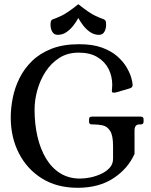

<svg xmlns="http://www.w3.org/2000/svg" viewBox="-20 -881 719 912"><path d="M144.2 -360.5Q144.2 -291.2 158.1 -231.8Q172 -172.2 199.1 -127.4Q226.2 -82.5 266.8 -57.6Q307.2 -32.8 360.5 -32.8Q383 -32.8 409.8 -38.2Q436.5 -43.8 461.1 -55.4Q485.8 -67 501.4 -84.6Q517 -102.2 517 -126.5V-188Q517 -238 503 -259.5Q489 -281 467.5 -285.5Q446 -290 423 -290H416Q403 -290 403 -303V-314Q403 -327 416 -327H649Q662 -327 662 -314V-303Q662 -290 649 -290H642Q619 -290 619 -261V-150Q588 -80 519 -34.5Q450 11 349 11Q250 11 179 -33.5Q108 -78 69.5 -153.5Q31 -229 31 -323Q31 -367 40.5 -415.5Q50 -464 72.5 -509.5Q95 -555 132.5 -591.5Q170 -628 225 -649.5Q280 -671 356 -671Q420 -671 464 -655Q508 -639 536.8 -613.8Q565.5 -588.5 581.2 -561.5Q597 -534.5 603.5 -511.6Q610 -488.7 610 -477.8Q610 -464.2 595 -460.8L537.2 -443.8Q533.2 -442.8 529.8 -441.8Q526.2 -440.8 522.2 -440.8Q518.2 -440.8 514.8 -441.8Q511.2 -442.8 511.2 -448.8Q511.2 -453.8 512.2 -460.2Q513.2 -466.8 513.2 -477.8Q513.2 -518.8 495.8 -553.4Q478.2 -588 443 -609.5Q407.7 -631 354 -631Q301 -631 261.9 -606Q222.8 -581 196.6 -540.8Q170.5 -500.5 157.4 -453.2Q144.2 -406 144.2 -360.5ZM352 -795.5Q342 -776.6 327.5 -758.3Q313 -740 294.7 -727.8Q276.4 -715.5 254.2 -715.5Q236.8 -715.5 228.4 -729.9Q220 -744.3 220 -763.1Q220 -772 221.6 -778.7Q223.2 -785.4 229.8 -788.8Q252 -796.8 269.2 -805Q286.5 -813.2 305.5 -826.1Q324.5 -839 352 -861Q379.8 -839 398.6 -826.1Q417.5 -813.2 434.8 -805Q452 -796.8 474.2 -788.8Q480.8 -785.4 482.4 -778.7Q484 -772.1 484 -763.2Q484 -744.2 475.7 -729.9Q467.5 -715.5 449.8 -715.5Q427.8 -715.5 409.4 -727.8Q391 -740 376.5 -758.4Q362 -776.8 352 -795.5Z"/></svg>

Font: Young Serif Light
Style: Regular
Weight: 300
Designer: Bastien Sozeau
Foundry: NBR — Bastien Sozeau
Version: Version 5.001